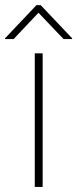

<svg xmlns="http://www.w3.org/2000/svg" viewBox="-55 -742 307 762"><path d="M83 -530.3H114.3V0H83ZM97.7 -691.4 -1 -586.9H-35.2V-589.8L89.8 -721.7H106.4L231.4 -589.8V-586.9H197.3Z"/></svg>

Font: Pretendard GOV Thin
Style: Regular
Weight: 100
Designer: Base glyphs from Inter by Rasmus Andersson; Hangeul glyphs from Noto Sans CJK(Source Han Sans) by Jang Soo-young and Kan
Foundry: Kil Hyung-jin
Version: Version 1.309